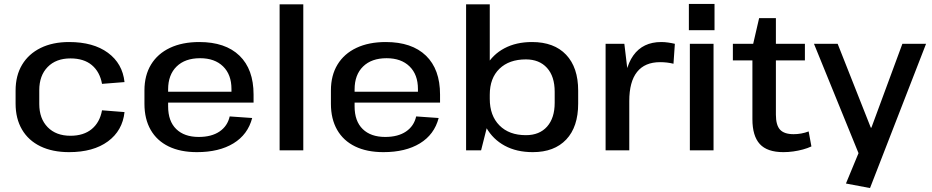

<svg xmlns="http://www.w3.org/2000/svg" viewBox="-20 -762 4721 973"><path d="M330 9Q246 9 185 -20.5Q124 -50 91.5 -105.5Q59 -161 59 -237V-303Q59 -379 92 -434Q125 -489 186 -519Q247 -549 330 -549Q453 -549 527 -494.5Q601 -440 611 -346L497 -337Q486 -398 445.5 -432Q405 -466 337 -466Q264 -466 221.5 -422.5Q179 -379 179 -305V-235Q179 -161 221.5 -117.5Q264 -74 337 -74Q404 -74 445 -108Q486 -142 497 -203L611 -194Q601 -100 527 -45.5Q453 9 330 9Z M978 9Q894 9 834.5 -20Q775 -49 743.5 -104Q712 -159 712 -236V-304Q712 -380 745.5 -435Q779 -490 841.5 -519.5Q904 -549 990 -549Q1122 -549 1193.5 -480Q1265 -411 1265 -283V-242H809V-297H1171L1153 -276V-311Q1153 -384 1110.5 -425.5Q1068 -467 994 -467Q918 -467 875 -425Q832 -383 832 -309V-223Q832 -148 873 -108Q914 -68 987 -68Q1052 -68 1092.5 -95.5Q1133 -123 1144 -172L1258 -164Q1236 -80 1163 -35.5Q1090 9 978 9Z M1517 -740V0H1397V-740Z M1923 9Q1839 9 1779.5 -20Q1720 -49 1688.5 -104Q1657 -159 1657 -236V-304Q1657 -380 1690.5 -435Q1724 -490 1786.5 -519.5Q1849 -549 1935 -549Q2067 -549 2138.5 -480Q2210 -411 2210 -283V-242H1754V-297H2116L2098 -276V-311Q2098 -384 2055.5 -425.5Q2013 -467 1939 -467Q1863 -467 1820 -425Q1777 -383 1777 -309V-223Q1777 -148 1818 -108Q1859 -68 1932 -68Q1997 -68 2037.5 -95.5Q2078 -123 2089 -172L2203 -164Q2181 -80 2108 -35.5Q2035 9 1923 9Z M2680 9Q2598 9 2538 -23.5Q2478 -56 2444.5 -115Q2411 -174 2411 -255V-290Q2411 -370 2444 -428Q2477 -486 2536.5 -517.5Q2596 -549 2676 -549Q2788 -549 2849 -484.5Q2910 -420 2910 -303V-237Q2910 -119 2849.5 -55Q2789 9 2680 9ZM2342 -740H2462V-174L2418 0H2342ZM2645 -77Q2714 -77 2752.5 -120.5Q2791 -164 2791 -241V-297Q2791 -375 2752 -418Q2713 -461 2645 -461Q2560 -461 2511 -413.5Q2462 -366 2462 -282V-261Q2462 -176 2511 -126.5Q2560 -77 2645 -77Z M3049 -540H3144L3169 -331V0H3049ZM3141 -280Q3141 -413 3189.5 -481Q3238 -549 3331 -549Q3348 -549 3365.5 -546.5Q3383 -544 3400 -540L3393 -439Q3361 -447 3325 -447Q3248 -447 3208.5 -397.5Q3169 -348 3169 -250Z M3596 -540V0H3476V-540ZM3601 -742V-609H3471V-742Z M3950 9Q3868 9 3830.5 -32Q3793 -73 3793 -158V-523L3827 -670H3912V-181Q3912 -128 3933 -105Q3954 -82 4002 -82Q4021 -82 4040.5 -85.5Q4060 -89 4078 -96L4092 -20Q4073 -11 4049 -4.5Q4025 2 4000 5.5Q3975 9 3950 9ZM3694 -540H4059V-456H3694Z M4267 168 4349 -30 4338 32 4105 -540H4225L4393 -115H4396L4553 -540H4673L4389 191Z"/></svg>

Font: Pathway Extreme 72pt SemiBold
Style: Regular
Weight: 600
Designer: Eduardo Rodriguez Tunni
Foundry: Eduardo Rodriguez Tunni
Version: Version 1.001;gftools[0.9.26]